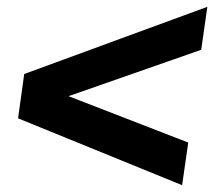

<svg xmlns="http://www.w3.org/2000/svg" viewBox="-20 -536 647 563"><path d="M570 -390 181 -254 532 -118 514 7 33 -189 51 -319 588 -516Z"/></svg>

Font: Chivo ExtraBold Italic
Style: Regular
Weight: 800
Italic angle: -8.05°
Designer: Hector Gatti
Foundry: Omnibus-Type
Version: Version 1.007